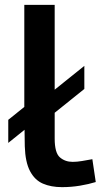

<svg xmlns="http://www.w3.org/2000/svg" viewBox="-20 -760 414 790"><path d="M235 10Q190 10 156.5 -4.5Q123 -19 103.5 -56Q84 -93 82 -158L81 -226L14 -172V-267L80 -320V-740H205V-391L327 -489V-394L205 -296V-190Q205 -131 226.5 -112.5Q248 -94 279 -94Q297 -94 317.5 -97.5Q338 -101 360 -105L374 -11Q345 -2 309 4Q273 10 235 10Z"/></svg>

Font: Georama Extended Medium
Style: Regular
Weight: 500
Width: 7
Designer: Jean-Baptiste Levee
Foundry: Production Type
Version: Version 1.000